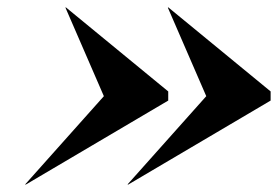

<svg xmlns="http://www.w3.org/2000/svg" viewBox="-20 -650 760 525"><path d="M264 -387 49 -146 50 -145 440 -375V-400L160 -630L159 -629ZM544 -387 329 -146 330 -145 720 -375V-400L440 -630L439 -629Z"/></svg>

Font: Bodoni* 96pt
Style: Bold Italic
Weight: 700
Italic angle: -13°
Version: Version 2.3